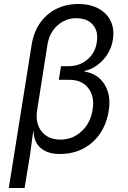

<svg xmlns="http://www.w3.org/2000/svg" viewBox="-20 -760 640 960"><path d="M24 180 138 -535Q153 -630 216 -685Q279 -740 372 -740Q431 -740 473 -717Q515 -694 534 -653.5Q553 -613 544 -560Q535 -504 496 -461Q457 -418 403 -405V-402Q469 -392 502.5 -338Q536 -284 524 -208Q508 -107 442 -48.5Q376 10 279 10Q218 10 183.5 -20Q149 -50 148 -103H146L130 15L103 180ZM282 -62Q343 -62 388 -103.5Q433 -145 443 -212Q454 -278 421.5 -319.5Q389 -361 327 -361H274L285 -429H323Q377 -429 416.5 -462Q456 -495 464 -549Q473 -603 444.5 -636Q416 -669 361 -669Q307 -669 266.5 -632Q226 -595 217 -535L166 -211Q155 -145 187.5 -103.5Q220 -62 282 -62Z"/></svg>

Font: JetBrains Mono NL Light
Style: Italic
Weight: 300
Italic angle: -9°
Designer: Philipp Nurullin, Konstantin Bulenkov
Foundry: JetBrains
Version: Version 2.304; ttfautohint (v1.8.4.7-5d5b)